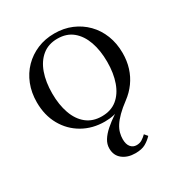

<svg xmlns="http://www.w3.org/2000/svg" viewBox="-178 -654 956 1016"><g transform="rotate(-30 300.0 -146.0)"><path d="M132 -258Q132 -189 151 -135.5Q170 -82 207.5 -52Q245 -22 300 -22Q356 -22 393 -52Q430 -82 449 -135.5Q468 -189 468 -258Q468 -328 449 -381.5Q430 -435 393 -465.5Q356 -496 300 -496Q245 -496 207.5 -465.5Q170 -435 151 -381.5Q132 -328 132 -258ZM440 -46 450 -40Q429 -25 405.5 -13.5Q382 -2 356 4Q330 10 300 10Q225 10 165.5 -24Q106 -58 72 -118.5Q38 -179 38 -258Q38 -317 57.5 -366.5Q77 -416 112.5 -452Q148 -488 195.5 -508Q243 -528 300 -528Q357 -528 404.5 -508Q452 -488 487.5 -452Q523 -416 542.5 -366.5Q562 -317 562 -258Q562 -210 549 -168.5Q536 -127 511 -92.5Q486 -58 451 -32Q416 -6 393 17Q370 40 357 60.5Q344 81 339 100.5Q334 120 334 138Q334 169 347.5 185.5Q361 202 383 202Q402 202 416.5 193Q431 184 444 171L460 190Q441 210 418 223Q395 236 356 236Q309 236 278.5 212Q248 188 248 145Q248 119 262.5 95.5Q277 72 303 49Q329 26 364 2.5Q399 -21 440 -46Z"/></g></svg>

Font: Roboto Serif 144pt
Style: Regular
Weight: 400
Version: Version 1.008